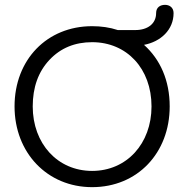

<svg xmlns="http://www.w3.org/2000/svg" viewBox="-20 -756 760 792"><path d="M360 16C547 16 680 -125 680 -317C680 -424 641 -511 574 -571C643 -584 696 -633 696 -702C696 -726 678 -736 661 -736C641 -736 624 -726 624 -702C624 -658 589 -632 538 -632H466C433 -643 397 -648 360 -648C174 -648 40 -510 40 -317C40 -126 175 16 360 16ZM360 -51C217 -51 115 -164 115 -317C115 -396 138 -460 184 -509C230 -558 289 -582 360 -582C503 -582 605 -473 605 -317C605 -164 503 -51 360 -51Z"/></svg>

Font: Dongle Light
Style: Regular
Weight: 300
Designer: Yanghee Ryu
Foundry: Yanghee Ryu
Version: Version 2.000